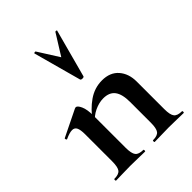

<svg xmlns="http://www.w3.org/2000/svg" viewBox="-209 -837 945 945"><g transform="rotate(-45 263.0 -365.0)"><path d="M308 0Q305 0 305 -6Q305 -12 308 -12Q339 -12 350 -26.5Q361 -41 361 -81V-225Q361 -279 341.5 -305Q322 -331 280 -331Q250 -331 218.5 -316Q187 -301 168 -275L163 -287Q198 -337 242 -367.5Q286 -398 338 -398Q394 -398 424.5 -363Q455 -328 455 -273V-81Q455 -41 466.5 -26.5Q478 -12 509 -12Q512 -12 512 -6Q512 0 509 0Q489 0 463 -1Q437 -2 408 -2Q380 -2 354 -1Q328 0 308 0ZM39 0Q36 0 36 -6Q36 -12 39 -12Q70 -12 81 -26.5Q92 -41 92 -81V-269Q92 -300 85 -314.5Q78 -329 61 -329Q52 -329 40 -325.5Q28 -322 13 -315Q9 -313 7 -319Q5 -325 7 -326L146 -394Q152 -396 153 -396Q164 -396 175 -372Q186 -348 186 -303V-81Q186 -41 197.5 -26.5Q209 -12 240 -12Q243 -12 243 -6Q243 0 240 0Q220 0 194 -1Q168 -2 139 -2Q111 -2 85 -1Q59 0 39 0ZM197 -726Q196 -729 201.5 -730Q207 -731 208 -729L277 -620L345 -729Q347 -731 352 -730Q357 -729 355 -726L288 -477Q287 -472 277 -472Q267 -472 265 -477Z"/></g></svg>

Font: Cormorant Garamond Light
Style: Regular
Weight: 300
Designer: Christian Thalmann (Catharsis Fonts)
Foundry: Catharsis Fonts
Version: Version 4.001